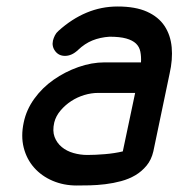

<svg xmlns="http://www.w3.org/2000/svg" viewBox="-20 -571 557 591"><path d="M414 -379Q415 -397 412 -412Q409 -427 398.5 -437Q388 -447 368.5 -452.5Q349 -458 317 -458Q288 -456 264.5 -446.5Q241 -437 220 -417Q201 -399 180 -399Q161 -399 150 -413.5Q139 -428 143 -446Q145 -454 149 -462Q153 -470 160 -476Q201 -513 246.5 -532Q292 -551 342 -551Q397 -551 432.5 -535Q468 -519 486.5 -491Q505 -463 508.5 -425.5Q512 -388 502 -344L452 -105Q446 -79 431 -61Q416 -43 396.5 -31.5Q377 -20 353 -13.5Q329 -7 304 -4Q279 -1 257 -0.5Q235 0 216 0Q176 0 142 -14.5Q108 -29 85 -55Q62 -81 53 -116.5Q44 -152 53 -194Q61 -233 85.5 -267Q110 -301 145 -325.5Q180 -350 221 -364.5Q262 -379 302 -379ZM396 -285H282Q261 -285 239.5 -278.5Q218 -272 199.5 -260Q181 -248 166.5 -231Q152 -214 147 -194Q141 -168 148 -149.5Q155 -131 170 -118.5Q185 -106 206 -100Q227 -94 249 -94Q273 -94 303 -96.5Q333 -99 358 -105Z"/></svg>

Font: VDS
Style: Italic
Weight: 400
Designer: artmaker
Foundry: artmaker
Version: Version 1.000 2009 initial release